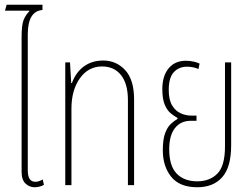

<svg xmlns="http://www.w3.org/2000/svg" viewBox="-20 -780 1058 809"><path d="M126 9Q104 9 87.5 -6.5Q71 -22 71 -57V-623Q71 -675 79.5 -696Q88 -717 104 -733L103 -735H1L8 -760H159V-738Q97 -733 97 -635V-62Q97 -14 129 -14Q137 -14 145.5 -17Q154 -20 160 -24L165 -1Q156 4 145.5 6.5Q135 9 126 9Z M255 0V-517H275L280 -430H283Q300 -476 334 -500.5Q368 -525 415 -525Q470 -525 507.5 -484.5Q545 -444 545 -361V0H519V-358Q519 -427 490 -463.5Q461 -500 410 -500Q352 -500 316.5 -450Q281 -400 281 -322V0Z M811 9Q737 9 701.5 -35Q666 -79 666 -147Q666 -192 675.5 -218Q685 -244 699.5 -257.5Q714 -271 728 -279V-283Q715 -290 700 -302Q685 -314 674.5 -338Q664 -362 664 -405Q664 -460 690.5 -492Q717 -524 763 -524Q780 -524 795.5 -520.5Q811 -517 821 -512L816 -489Q809 -493 795.5 -496Q782 -499 768 -499Q734 -499 712.5 -476Q691 -453 691 -401Q691 -359 705.5 -335.5Q720 -312 741.5 -302.5Q763 -293 784 -293H808V-271H784Q741 -271 717 -240Q693 -209 693 -151Q693 -81 724.5 -48.5Q756 -16 811 -16Q864 -16 896 -48.5Q928 -81 928 -163V-517H954V-168Q954 -76 916.5 -33.5Q879 9 811 9Z"/></svg>

Font: Noto Sans Thai UI ExtCond Thin
Style: Regular
Weight: 100
Width: 2
Designer: Monotype Design Team
Foundry: Monotype Imaging Inc.
Version: Version 2.000